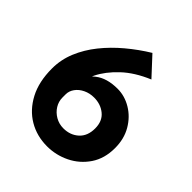

<svg xmlns="http://www.w3.org/2000/svg" viewBox="-189 -801 934 934"><g transform="rotate(45 278.5 -334.0)"><path d="M283 8Q212 8 155.5 -25.5Q99 -59 65.5 -122.5Q32 -186 32 -277Q32 -338 55.5 -394.5Q79 -451 119.5 -501.5Q160 -552 212.5 -596Q265 -640 324 -676L412 -581Q331 -547 279 -498Q227 -449 201.5 -397Q176 -345 174 -300L141 -304Q168 -365 211 -399Q254 -433 328 -433Q377 -433 422 -406Q467 -379 495 -331Q523 -283 523 -220Q523 -148 488.5 -97Q454 -46 399 -19Q344 8 283 8ZM277 -110Q324 -110 355.5 -138.5Q387 -167 387 -219Q387 -269 355 -295.5Q323 -322 277 -322Q247 -322 222 -310Q197 -298 182.5 -278Q168 -258 168 -235V-213Q168 -186 182.5 -162.5Q197 -139 222 -124.5Q247 -110 277 -110Z"/></g></svg>

Font: Reem Kufi Fun SemiBold
Style: Regular
Weight: 600
Designer: Khaled Hosny
Version: Version 1.005